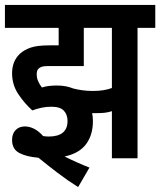

<svg xmlns="http://www.w3.org/2000/svg" viewBox="-20 -642 650 779"><path d="M188 -209Q168 -209 149 -205Q130 -201 111 -194Q79 -223 54 -260.5Q29 -298 29 -345Q29 -394 61 -424Q77 -439 103.5 -448.5Q130 -458 181 -458H218V-529H0V-622H610V-529H538V0H434V-191Q419 -186 404.5 -184.5Q390 -183 374 -183Q364 -183 354 -183Q357 -167 357 -150Q357 -95 329.5 -57.5Q302 -20 242 -7Q266 5 293 17Q320 29 343 38L297 117Q254 90 214 59.5Q174 29 136 -2Q87 -6 58 -21.5Q29 -37 29 -74Q29 -100 43.5 -114.5Q58 -129 81 -129Q99 -129 117.5 -120Q136 -111 155 -90Q167 -88 177 -88Q254 -88 254 -151Q254 -177 239 -193Q224 -209 188 -209ZM357 -273Q403 -273 434 -285V-529H320V-374H177Q159 -374 150.5 -371.5Q142 -369 136 -363Q129 -356 129 -341Q129 -325 135 -312Q141 -299 150 -287Q165 -292 181 -293.5Q197 -295 211 -295Q248 -295 277 -283Q292 -279 312.5 -276Q333 -273 357 -273Z"/></svg>

Font: Noto Sans Devanagari UI ExtraCondensed SemiBold
Style: Regular
Weight: 600
Width: 2
Designer: Jelle Bosma - Monotype Design Team
Foundry: Monotype Imaging Inc.
Version: Version 2.004; ttfautohint (v1.8.4.7-5d5b)